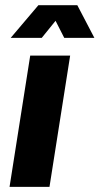

<svg xmlns="http://www.w3.org/2000/svg" viewBox="-20 -730 389 750"><path d="M17.3 0 98 -512.7H254L173.3 0ZM21.7 -582 130 -709.7H282L348.7 -582H231L197 -648.7L143 -582Z"/></svg>

Font: MuseoModerno Thin
Style: Italic
Weight: 100
Italic angle: -9°
Designer: Pablo Cosgaya, Héctor Gatti, Marcela Romero, and the Authors of The MuseoModerno Project.
Foundry: Omnibus-Type Team
Version: Version 1.003